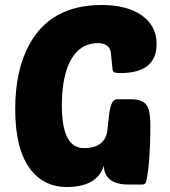

<svg xmlns="http://www.w3.org/2000/svg" viewBox="-20 -740 680 770"><path d="M495 0Q400 0 396 -75Q370 10 247 10Q159 10 105 -57Q41 -137 41 -302Q41 -459 98 -562Q184 -720 388 -720Q489 -720 549 -678Q608 -636 608 -564Q608 -447 463 -447Q442 -447 437 -451Q432 -454 431 -465L424 -534Q414 -567 373 -567Q288 -567 251 -471Q228 -409 228 -317Q228 -146 316 -146Q403 -146 411 -220L417 -276Q424 -342 449 -342H504Q552 -342 568 -318Q583 -297 583 -237Q583 -92 567 -15Q565 0 550 0Z"/></svg>

Font: PoetsenOne
Style: Regular
Weight: 400
Designer: Rodrigo Fuenzalida, Pablo Impallari
Foundry: Pablo Impallari, Rodrigo Fuenzalida
Version: Version 1.000